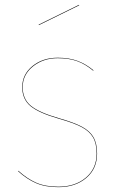

<svg xmlns="http://www.w3.org/2000/svg" viewBox="-20 -766 487 795"><path d="M367 -475 366 -473Q334 -500 300 -512.5Q266 -525 219 -525Q159 -525 116.5 -491Q74 -457 74 -405Q74 -356 108 -328Q142 -300 226 -276Q286 -259 319 -241.5Q352 -224 367 -198Q382 -172 382 -130Q382 -67 337 -29Q292 9 222 9Q167 9 128.5 -8Q90 -25 55 -57L56 -59Q91 -27 129 -10Q167 7 222 7Q291 7 335.5 -30.5Q380 -68 380 -130Q380 -172 365 -197.5Q350 -223 317.5 -240Q285 -257 225 -274Q141 -298 106.5 -326.5Q72 -355 72 -405Q72 -458 114.5 -492.5Q157 -527 219 -527Q266 -527 301 -514Q336 -501 367 -475ZM308 -744 141 -662 140 -664 307 -746Z"/></svg>

Font: FiraGO Two
Style: Regular
Weight: 100
Designer: bBox Type
Foundry: bBox Type GmbH
Version: Version 1.001